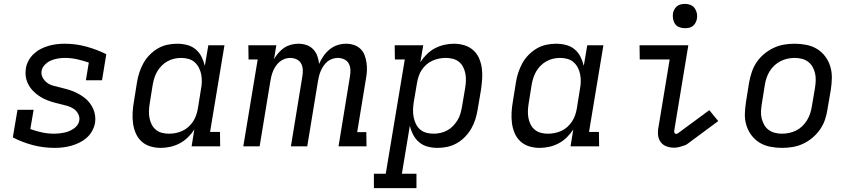

<svg xmlns="http://www.w3.org/2000/svg" viewBox="-20 -753 4390 988"><path d="M261 8Q203 8 148.5 -6.5Q94 -21 46 -46L70 -188H153L136 -89Q166 -78 196.5 -71.5Q227 -65 260 -65Q272 -65 285 -66.5Q298 -68 310.5 -70.5Q323 -73 335 -78Q347 -83 358.5 -90.5Q370 -98 378 -109Q386 -120 388 -133Q391 -151 382 -167.5Q373 -184 358.5 -193.5Q344 -203 327 -208Q310 -213 292 -217Q274 -221 256.5 -226Q239 -231 222.5 -237.5Q206 -244 191 -253Q176 -262 162.5 -273.5Q149 -285 138.5 -298.5Q128 -312 121 -328.5Q114 -345 112 -363Q110 -381 113 -400Q116 -421 126.5 -440.5Q137 -460 153.5 -475.5Q170 -491 189.5 -501Q209 -511 229.5 -517Q250 -523 271 -525.5Q292 -528 313 -528Q371 -528 425 -513Q479 -498 527 -474L505 -340H422L437 -431Q408 -441 377 -448Q346 -455 314 -455Q296 -455 278 -452Q260 -449 243 -442Q226 -435 211.5 -420.5Q197 -406 194 -388Q191 -369 200 -353Q209 -337 222.5 -327Q236 -317 254 -312Q272 -307 289.5 -303Q307 -299 324.5 -294Q342 -289 358 -282.5Q374 -276 389.5 -267Q405 -258 418.5 -247Q432 -236 442.5 -222Q453 -208 460 -192Q467 -176 469.5 -157.5Q472 -139 469 -120Q465 -99 454 -79Q443 -59 426 -44Q409 -29 388.5 -19Q368 -9 346.5 -3Q325 3 303.5 5.5Q282 8 261 8Z M807 8Q779 8 753 0Q727 -8 708 -25.5Q689 -43 678.5 -67.5Q668 -92 664.5 -119Q661 -146 662.5 -174Q664 -202 669 -230L685 -330Q689 -355 697 -379.5Q705 -404 717.5 -427Q730 -450 749.5 -470Q769 -490 792 -503.5Q815 -517 840.5 -522.5Q866 -528 891 -528Q918 -528 943 -521.5Q968 -515 987 -499Q1006 -483 1017 -461Q1028 -439 1034 -414L1052 -520H1135L1061 -74H1112L1113 0H966L980 -87Q966 -65 946.5 -46Q927 -27 904 -15Q881 -3 856 2.5Q831 8 807 8ZM850 -65Q867 -65 884.5 -68.5Q902 -72 918.5 -79.5Q935 -87 949 -99.5Q963 -112 973 -127Q983 -142 989 -159Q995 -176 998 -193L1014 -293Q1018 -313 1018.5 -332Q1019 -351 1015.5 -369.5Q1012 -388 1003.5 -404.5Q995 -421 981.5 -433Q968 -445 949.5 -450Q931 -455 912 -455Q895 -455 877 -451Q859 -447 842.5 -438Q826 -429 812.5 -415.5Q799 -402 789.5 -386Q780 -370 774.5 -352.5Q769 -335 766 -318L750 -218Q747 -199 746.5 -180.5Q746 -162 749.5 -144.5Q753 -127 761 -111.5Q769 -96 782.5 -85Q796 -74 813.5 -69.5Q831 -65 850 -65Z M1232 0 1306 -447H1259L1258 -520H1402L1390 -449Q1400 -466 1413.5 -481.5Q1427 -497 1443 -507.5Q1459 -518 1478 -523Q1497 -528 1516 -528Q1538 -528 1558 -521Q1578 -514 1592 -499Q1606 -484 1613 -464.5Q1620 -445 1622 -424Q1631 -445 1644.5 -464.5Q1658 -484 1676.5 -499Q1695 -514 1717 -521Q1739 -528 1761 -528Q1782 -528 1801.5 -521.5Q1821 -515 1835 -501.5Q1849 -488 1856 -469.5Q1863 -451 1866 -430.5Q1869 -410 1868 -389Q1867 -368 1863 -347L1818 -73H1865L1866 0H1722L1781 -361Q1784 -379 1783 -396Q1782 -413 1774 -427Q1766 -441 1750.5 -448Q1735 -455 1718 -455Q1704 -455 1689.5 -450Q1675 -445 1664 -435.5Q1653 -426 1644.5 -413.5Q1636 -401 1630.5 -388Q1625 -375 1621.5 -361Q1618 -347 1616 -334L1561 0H1477L1536 -361Q1539 -379 1538 -396Q1537 -413 1529 -427Q1521 -441 1505.5 -448Q1490 -455 1473 -455Q1459 -455 1445 -450Q1431 -445 1419.5 -435.5Q1408 -426 1399.5 -413.5Q1391 -401 1385.5 -388Q1380 -375 1376.5 -361Q1373 -347 1371 -334L1316 0Z M1904 215V141H1965L2063 -447H2012L2011 -520H2158L2143 -433Q2157 -455 2176.5 -474Q2196 -493 2219 -505Q2242 -517 2267 -522.5Q2292 -528 2316 -528Q2344 -528 2370 -520Q2396 -512 2415.5 -494.5Q2435 -477 2445.5 -452.5Q2456 -428 2459.5 -401Q2463 -374 2461 -346Q2459 -318 2455 -290L2438 -190Q2434 -165 2426.5 -140.5Q2419 -116 2406 -93Q2393 -70 2374 -50Q2355 -30 2331.5 -16.5Q2308 -3 2282.5 2.5Q2257 8 2232 8Q2205 8 2180.5 1.5Q2156 -5 2137 -21Q2118 -37 2106.5 -59Q2095 -81 2089 -106L2048 141H2123V215ZM2211 -65Q2228 -65 2246.5 -69Q2265 -73 2281.5 -82Q2298 -91 2311 -104.5Q2324 -118 2334 -134Q2344 -150 2349 -167.5Q2354 -185 2357 -202L2374 -302Q2377 -321 2377.5 -339.5Q2378 -358 2374.5 -375.5Q2371 -393 2363 -408.5Q2355 -424 2341.5 -435Q2328 -446 2310 -450.5Q2292 -455 2273 -455Q2256 -455 2239 -451.5Q2222 -448 2205 -440.5Q2188 -433 2174 -420.5Q2160 -408 2150 -393Q2140 -378 2134.5 -361Q2129 -344 2126 -327L2109 -227Q2106 -207 2105.5 -188Q2105 -169 2108.5 -150.5Q2112 -132 2120 -115.5Q2128 -99 2141.5 -87Q2155 -75 2173.5 -70Q2192 -65 2211 -65Z M2757 8Q2729 8 2703 0Q2677 -8 2658 -25.5Q2639 -43 2628.5 -67.5Q2618 -92 2614.5 -119Q2611 -146 2612.5 -174Q2614 -202 2619 -230L2635 -330Q2639 -355 2647 -379.5Q2655 -404 2667.5 -427Q2680 -450 2699.5 -470Q2719 -490 2742 -503.5Q2765 -517 2790.5 -522.5Q2816 -528 2841 -528Q2868 -528 2893 -521.5Q2918 -515 2937 -499Q2956 -483 2967 -461Q2978 -439 2984 -414L3002 -520H3085L3011 -74H3062L3063 0H2916L2930 -87Q2916 -65 2896.5 -46Q2877 -27 2854 -15Q2831 -3 2806 2.5Q2781 8 2757 8ZM2800 -65Q2817 -65 2834.5 -68.5Q2852 -72 2868.5 -79.5Q2885 -87 2899 -99.5Q2913 -112 2923 -127Q2933 -142 2939 -159Q2945 -176 2948 -193L2964 -293Q2968 -313 2968.5 -332Q2969 -351 2965.5 -369.5Q2962 -388 2953.5 -404.5Q2945 -421 2931.5 -433Q2918 -445 2899.5 -450Q2881 -455 2862 -455Q2845 -455 2827 -451Q2809 -447 2792.5 -438Q2776 -429 2762.5 -415.5Q2749 -402 2739.5 -386Q2730 -370 2724.5 -352.5Q2719 -335 2716 -318L2700 -218Q2697 -199 2696.5 -180.5Q2696 -162 2699.5 -144.5Q2703 -127 2711 -111.5Q2719 -96 2732.5 -85Q2746 -74 2763.5 -69.5Q2781 -65 2800 -65Z M3449 7Q3429 7 3410.5 0.5Q3392 -6 3380.5 -21Q3369 -36 3366.5 -56Q3364 -76 3368 -96L3426 -447H3272L3271 -520H3522L3450 -84Q3448 -77 3450.5 -70.5Q3453 -64 3460 -64Q3463 -64 3466 -65.5Q3469 -67 3471 -69L3630 -186L3676 -130L3518 -13Q3514 -10 3510.5 -8Q3507 -6 3503 -5Q3489 0 3475.5 3.5Q3462 7 3449 7ZM3504 -608Q3489 -608 3475.5 -613Q3462 -618 3454 -629.5Q3446 -641 3443.5 -655.5Q3441 -670 3443 -685Q3445 -695 3450.5 -705Q3456 -715 3464.5 -721.5Q3473 -728 3483.5 -730.5Q3494 -733 3505 -733Q3520 -733 3533.5 -727.5Q3547 -722 3555 -710.5Q3563 -699 3566 -684.5Q3569 -670 3566 -655Q3564 -645 3558.5 -635Q3553 -625 3544.5 -618.5Q3536 -612 3525.5 -610Q3515 -608 3504 -608Z M4004 8Q3973 8 3943 2Q3913 -4 3888.5 -19Q3864 -34 3846.5 -57.5Q3829 -81 3820.5 -109Q3812 -137 3813 -168Q3814 -199 3819 -230L3835 -330Q3840 -357 3849 -383.5Q3858 -410 3874 -433.5Q3890 -457 3913 -476Q3936 -495 3962 -507Q3988 -519 4015 -523.5Q4042 -528 4069 -528Q4100 -528 4130 -522Q4160 -516 4184.5 -501Q4209 -486 4226.5 -462.5Q4244 -439 4252.5 -411Q4261 -383 4260.5 -352Q4260 -321 4255 -290L4238 -190Q4234 -163 4225 -136.5Q4216 -110 4199.5 -86.5Q4183 -63 4160.5 -44Q4138 -25 4112 -13Q4086 -1 4058.5 3.5Q4031 8 4004 8ZM4004 -65Q4022 -65 4041 -69Q4060 -73 4077 -81.5Q4094 -90 4108 -103.5Q4122 -117 4132 -133Q4142 -149 4148 -166.5Q4154 -184 4157 -202L4174 -302Q4177 -321 4177.5 -340Q4178 -359 4174 -376.5Q4170 -394 4161 -409.5Q4152 -425 4138 -435.5Q4124 -446 4106 -450.5Q4088 -455 4069 -455Q4051 -455 4032.5 -451Q4014 -447 3997 -438.5Q3980 -430 3965.5 -416.5Q3951 -403 3941 -387Q3931 -371 3925 -353.5Q3919 -336 3916 -318L3900 -218Q3897 -199 3896 -180Q3895 -161 3899.5 -143.5Q3904 -126 3912.5 -110.5Q3921 -95 3935.5 -84.5Q3950 -74 3967.5 -69.5Q3985 -65 4004 -65Z"/></svg>

Font: Iosevka Plex Etoile
Style: Italic
Weight: 400
Italic angle: -9°
Designer: Belleve Invis
Foundry: Belleve Invis
Version: Version 25.1.1; ttfautohint (v1.8.4)